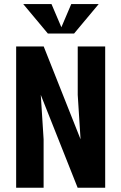

<svg xmlns="http://www.w3.org/2000/svg" viewBox="-20 -930 601 951"><path d="M365 1V0H501V-700H365V-460L379 -240L196 -701V-700H60V0H196V-240L182 -460ZM95 -910 217 -764H347L469 -910H333L284 -795L235 -910Z"/></svg>

Font: Pescante Normal
Style: Regular
Weight: 400
Designer: Ariel Martín Pérez
Foundry: Tunera Type Foundry
Version: Version 1.000;FEAKit 1.0